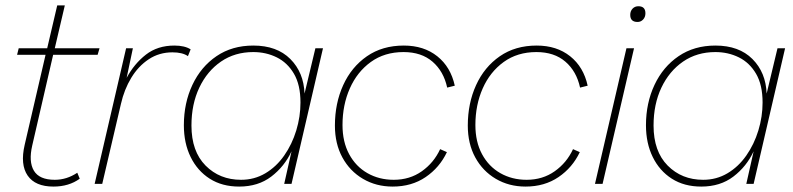

<svg xmlns="http://www.w3.org/2000/svg" viewBox="-20 -678 2926 708"><path d="M177 10Q110 10 82 -30.5Q54 -71 71 -144L148 -476H43L49 -500H154L191 -658H219L182 -500H347L340 -476H176L99 -142Q85 -82 105 -48.5Q125 -15 182 -15Q226 -15 265 -41L274 -19Q234 10 177 10Z M329 0 445 -500H470L447 -391Q475 -443 518 -476.5Q561 -510 623 -510Q661 -510 683 -496L673 -471Q653 -485 616 -485Q567 -485 528.5 -459.5Q490 -434 464 -391Q438 -348 426 -295L357 0Z M862 10Q799 10 753.5 -19Q708 -48 683 -99Q658 -150 658 -216Q658 -298 689.5 -365Q721 -432 778.5 -471Q836 -510 914 -510Q1001 -510 1050.5 -460.5Q1100 -411 1103 -333L1143 -500H1171L1055 0H1028L1055 -120Q1029 -64 980.5 -27Q932 10 862 10ZM869 -15Q918 -15 958.5 -39Q999 -63 1028 -104.5Q1057 -146 1072.5 -197Q1088 -248 1088 -300Q1088 -365 1064 -406Q1040 -447 1000.5 -466.5Q961 -486 914 -486Q846 -486 795 -451Q744 -416 715 -355Q686 -294 686 -215Q686 -120 738 -67.5Q790 -15 869 -15Z M1428 10Q1367 10 1318.5 -18.5Q1270 -47 1242.5 -97.5Q1215 -148 1215 -215Q1215 -297 1245.5 -364Q1276 -431 1333 -470.5Q1390 -510 1469 -510Q1543 -510 1592.5 -470.5Q1642 -431 1657 -362L1629 -355Q1616 -415 1575 -450.5Q1534 -486 1468 -486Q1398 -486 1347.5 -449.5Q1297 -413 1270 -352Q1243 -291 1243 -217Q1243 -155 1267.5 -109.5Q1292 -64 1335 -39.5Q1378 -15 1432 -15Q1491 -15 1535.5 -46.5Q1580 -78 1603 -128L1628 -117Q1601 -60 1549.5 -25Q1498 10 1428 10Z M1918 10Q1857 10 1808.5 -18.5Q1760 -47 1732.5 -97.5Q1705 -148 1705 -215Q1705 -297 1735.5 -364Q1766 -431 1823 -470.5Q1880 -510 1959 -510Q2033 -510 2082.5 -470.5Q2132 -431 2147 -362L2119 -355Q2106 -415 2065 -450.5Q2024 -486 1958 -486Q1888 -486 1837.5 -449.5Q1787 -413 1760 -352Q1733 -291 1733 -217Q1733 -155 1757.5 -109.5Q1782 -64 1825 -39.5Q1868 -15 1922 -15Q1981 -15 2025.5 -46.5Q2070 -78 2093 -128L2118 -117Q2091 -60 2039.5 -25Q1988 10 1918 10Z M2318 -500 2202 0H2174L2290 -500ZM2331 -597Q2304 -597 2304 -623Q2304 -637 2312.5 -646Q2321 -655 2334 -655Q2360 -655 2360 -629Q2360 -615 2351.5 -606Q2343 -597 2331 -597Z M2566 10Q2503 10 2457.5 -19Q2412 -48 2387 -99Q2362 -150 2362 -216Q2362 -298 2393.5 -365Q2425 -432 2482.5 -471Q2540 -510 2618 -510Q2705 -510 2754.5 -460.5Q2804 -411 2807 -333L2847 -500H2875L2759 0H2732L2759 -120Q2733 -64 2684.5 -27Q2636 10 2566 10ZM2573 -15Q2622 -15 2662.5 -39Q2703 -63 2732 -104.5Q2761 -146 2776.5 -197Q2792 -248 2792 -300Q2792 -365 2768 -406Q2744 -447 2704.5 -466.5Q2665 -486 2618 -486Q2550 -486 2499 -451Q2448 -416 2419 -355Q2390 -294 2390 -215Q2390 -120 2442 -67.5Q2494 -15 2573 -15Z"/></svg>

Font: Prodigy Sans ExtraLight
Style: Italic
Weight: 200
Italic angle: -13°
Designer: Wei Huang
Foundry: Wei Huang
Version: Version 1.003; ttfautohint (v1.8.3)